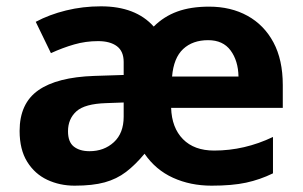

<svg xmlns="http://www.w3.org/2000/svg" viewBox="-20 -577 957 607"><path d="M641 -556Q710 -556 762.5 -527Q815 -498 844.5 -443Q874 -388 874 -308V-236H521Q523 -173 558.5 -137Q594 -101 657 -101Q753 -101 843 -144V-29Q802 -9 758 0.5Q714 10 649 10Q582 10 527 -15Q472 -40 437 -91Q408 -56 378.5 -33.5Q349 -11 311 -0.5Q273 10 216 10Q169 10 129.5 -8.5Q90 -27 66 -65.5Q42 -104 42 -163Q42 -250 101 -291.5Q160 -333 278 -337L371 -340V-381Q371 -415 349.5 -431Q328 -447 290 -447Q251 -447 214.5 -436.5Q178 -426 141 -409L93 -508Q136 -531 189 -544Q242 -557 299 -557Q409 -557 466 -493Q498 -525 540.5 -540.5Q583 -556 641 -556ZM638 -450Q589 -450 559 -422Q529 -394 524 -335H734Q733 -385 709 -417.5Q685 -450 638 -450ZM316 -251Q248 -249 221.5 -225Q195 -201 195 -162Q195 -128 213.5 -113.5Q232 -99 263 -99Q309 -99 340 -127.5Q371 -156 371 -208V-253Z"/></svg>

Font: Noto Sans Duployan
Style: Bold
Weight: 700
Designer: David Corbett
Foundry: David Corbett
Version: Version 3.001